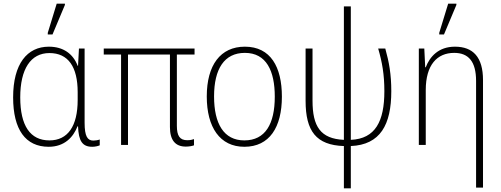

<svg xmlns="http://www.w3.org/2000/svg" viewBox="-20 -795 2747 1053"><path d="M242 -606H268L336 -768V-775H291L242 -615ZM247 10C334 10 382 -43 405 -102H408C411 -21 432 10 486 10C502 10 518 6 527 2V-30C516 -26 503 -24 492 -24C460 -24 444 -47 444 -122V-529H413L408 -434H406C381 -500 327 -539 248 -539C129 -539 52 -445 52 -261C52 -84 120 10 247 10ZM251 -25C146 -25 91 -105 91 -261C91 -416 148 -504 251 -504C354 -504 406 -429 406 -289V-247C406 -103 352 -25 251 -25Z M999 9C1020 9 1036 5 1044 2V-32C1035 -29 1024 -26 1007 -26C966 -26 950 -50 950 -105V-496H1047V-529H549V-496H644V0H682V-496H912V-98C912 -27 941 9 999 9Z M1526 -265C1526 -428 1464 -539 1323 -539C1189 -539 1114 -438 1114 -266C1114 -97 1186 10 1320 10C1458 10 1526 -97 1526 -265ZM1154 -266C1154 -417 1210 -505 1323 -505C1441 -505 1487 -406 1487 -265C1487 -115 1435 -25 1320 -25C1207 -25 1154 -117 1154 -266Z M1866 238H1904V6C2066 -1 2126 -111 2126 -295C2126 -387 2114 -454 2093 -529H2054C2076 -454 2088 -386 2088 -295C2088 -130 2039 -34 1904 -28V-760H1866V-28C1738 -34 1694 -101 1694 -243V-529H1656V-242C1656 -76 1714 1 1866 6Z M2389 -606H2415L2483 -768V-775H2438L2389 -615ZM2591 234H2629V-356C2629 -482 2574 -539 2475 -539C2385 -539 2337 -484 2315 -426H2312L2307 -529H2277V0H2315V-301C2315 -439 2377 -505 2471 -505C2549 -505 2591 -458 2591 -351Z"/></svg>

Font: Noto Sans SemiCondensed ExtraLight
Style: Regular
Weight: 200
Width: 4
Designer: Monotype Design Team
Foundry: Monotype Imaging Inc.
Version: Version 2.013